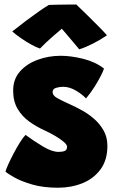

<svg xmlns="http://www.w3.org/2000/svg" viewBox="-20 -818 534 876"><path d="M244.5 38.5Q177.5 38.5 127 23.8Q76.5 9 45.5 -8.5Q14.5 -26 5 -35Q7.5 -45.5 17.8 -68.2Q28 -91 42.2 -118Q56.5 -145 71 -168.2Q85.5 -191.5 96.5 -202.5Q134.5 -174.5 175.8 -149.8Q217 -125 247.5 -125Q265 -125 275.5 -129.5Q286 -134 286 -148Q286 -158 270 -171.5Q254 -185 230.2 -198.8Q206.5 -212.5 183.5 -223Q147 -239.5 114.2 -262.8Q81.5 -286 60.8 -320.5Q40 -355 40 -405Q40 -456.5 71 -491.8Q102 -527 151.8 -545.2Q201.5 -563.5 257 -563.5Q304.5 -563.5 360.2 -549.5Q416 -535.5 454.5 -505Q451.5 -494.5 439.5 -471Q427.5 -447.5 410 -420Q392.5 -392.5 372.5 -369Q354.5 -388 325.8 -405Q297 -422 267.5 -422Q252 -422 236 -417.2Q220 -412.5 220 -398Q220 -382.5 240.5 -370.8Q261 -359 303.5 -340Q326 -330 354.5 -314.2Q383 -298.5 409.2 -275.8Q435.5 -253 452.8 -222.5Q470 -192 470 -152.5Q470 -87.5 438.5 -45Q407 -2.5 355.8 18Q304.5 38.5 244.5 38.5ZM328 -797.5Q347 -779.5 372.8 -754.2Q398.5 -729 424.2 -703.2Q450 -677.5 468 -657Q437 -635.5 402.5 -618.2Q368 -601 341.5 -593Q319 -620.5 296.2 -647Q273.5 -673.5 262 -687Q245.5 -673.5 216.8 -648.2Q188 -623 162.5 -596.5Q145.5 -602 122 -615Q98.5 -628 75.5 -644Q52.5 -660 36 -674.5Q66.5 -699 99.5 -723.8Q132.5 -748.5 160.2 -767.8Q188 -787 203 -795.5Q213.5 -796 238.5 -796.5Q263.5 -797 289.5 -797.2Q315.5 -797.5 328 -797.5Z"/></svg>

Font: Grandstander Black
Style: Regular
Weight: 900
Designer: Tyler Finck
Foundry: Etcetera Type Co
Version: Version 1.200; ttfautohint (v1.8.3)